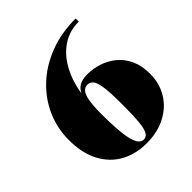

<svg xmlns="http://www.w3.org/2000/svg" viewBox="-204 -909 1067 1067"><g transform="rotate(-45 329.5 -375.0)"><path d="M344 10Q258.5 10 192.2 -26.2Q126 -62.5 88 -133.8Q50 -205 50 -310Q50 -401 86 -482.2Q122 -563.5 188.8 -626Q255.5 -688.5 348.2 -724.2Q441 -760 554.5 -760V-735.5Q485.5 -735.5 433.2 -703.2Q381 -671 346.2 -617.2Q311.5 -563.5 294 -497Q276.5 -430.5 276.5 -361.5L280 -280Q280 -215.5 283.5 -166.2Q287 -117 294.8 -83.5Q302.5 -50 315.2 -33Q328 -16 346.5 -16Q365 -16 375.8 -31.2Q386.5 -46.5 391.8 -76Q397 -105.5 398.5 -149.2Q400 -193 400 -250Q400 -336 393.2 -379.8Q386.5 -423.5 373 -438.8Q359.5 -454 340 -454Q321 -454 307.5 -439.2Q294 -424.5 287 -386.8Q280 -349 280 -280H261Q261 -346.5 268.5 -394.8Q276 -443 301.5 -469Q327 -495 381 -495Q426.5 -495 470.8 -480.5Q515 -466 551 -436.2Q587 -406.5 608.5 -360.2Q630 -314 630 -250Q630 -175 594.2 -116.2Q558.5 -57.5 494 -23.8Q429.5 10 344 10Z"/></g></svg>

Font: Bodoni Moda 9pt Black
Style: Regular
Weight: 900
Designer: Owen Earl
Foundry: indestructible type
Version: Version 2.005